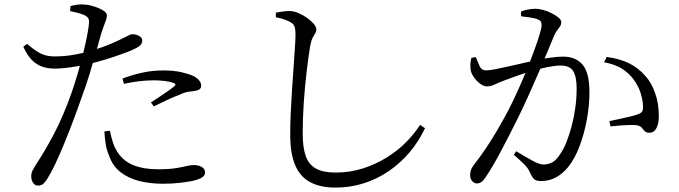

<svg xmlns="http://www.w3.org/2000/svg" viewBox="-20 -801 3040 860"><path d="M294.2 -751.3 295.8 -774.1Q311.6 -778 326.4 -780.1Q341.1 -782.1 359.3 -780.6Q377.4 -779.8 400.6 -772.5Q423.8 -765.3 441.3 -754.6Q458.8 -744 458.8 -732.1Q458.8 -723.5 455 -712Q451.1 -700.6 445.5 -685.8Q439.8 -671.1 433.5 -651.5Q425.3 -622.1 412.2 -574.7Q399 -527.4 382.4 -473.2Q365.9 -418.9 346.9 -368.2Q329.4 -317.6 309.3 -264.2Q289.3 -210.8 268.8 -160.7Q248.3 -110.6 228.9 -69.4Q209.4 -28.3 193 -1.8Q182.8 14.7 173.8 22.6Q164.8 30.4 148.9 30.4Q136.7 30.4 128.3 18Q119.9 5.6 119.9 -10.8Q119.9 -21.8 122.6 -29.7Q125.4 -37.6 131.1 -46.7Q136.7 -55.7 144.2 -68.9Q182.2 -125.8 222.7 -203Q263.2 -280.1 300.5 -385.1Q313.6 -423 326.4 -466.1Q339.2 -509.1 350 -552.1Q360.9 -595.1 368.4 -632Q375.9 -668.8 378.4 -694.2Q380.2 -711 375.3 -719.2Q370.3 -727.4 356.7 -733.9Q342 -739.9 325.7 -744.1Q309.4 -748.2 294.2 -751.3ZM101.5 -604.6Q133.2 -576.6 160 -562.5Q186.8 -548.5 222.9 -548.3Q267.7 -548.1 309.9 -555.5Q352.2 -562.9 383.7 -572.2Q434.5 -587 473.3 -603.4Q512.1 -619.8 539.7 -634.2Q551.2 -640.3 559.5 -644.1Q567.7 -647.8 573.9 -647.8Q582.6 -647.8 592.6 -644.6Q602.5 -641.3 609.8 -635.2Q617.1 -629.1 617.1 -619.9Q617.1 -606 606.7 -596.7Q596.4 -587.4 568.6 -575.4Q556.5 -570 524 -558.3Q491.5 -546.5 450.6 -533.9Q409.6 -521.4 370.5 -512.8Q339.9 -506.2 299.4 -500Q258.9 -493.8 223.5 -493.8Q194.1 -493.8 168.7 -502.6Q143.4 -511.3 122.3 -532.8Q101.2 -554.3 84.4 -592ZM535.2 -425.5 528.6 -448.9Q564.9 -463.5 612.6 -474.5Q660.3 -485.5 709.9 -485.5Q759.7 -485.5 793.4 -477.4Q827.2 -469.4 845.4 -461Q862.7 -452.1 871.9 -441Q881.1 -429.9 881.1 -417.4Q881.1 -403.7 869.7 -398.7Q858.4 -393.7 840.3 -392.1Q826.5 -391.3 813.7 -388Q801 -384.8 781 -375.6Q758 -367.1 726.5 -352.1Q695 -337.2 668.8 -324.4L656.2 -342.3Q673.4 -353.7 695.4 -368Q717.4 -382.3 736.2 -395.7Q754.9 -409.1 761.3 -414.8Q772.2 -424.6 757.1 -429.4Q739.1 -436 715.4 -438.6Q691.7 -441.2 668.9 -441.2Q635.7 -441.2 601.8 -437Q567.9 -432.8 535.2 -425.5ZM472.2 -215.5 447.6 -212.3Q448.9 -186.4 453 -158Q457.1 -129.7 469.7 -100.5Q485.5 -56.7 519.9 -29.9Q554.3 -3.1 602.8 9.5Q651.2 22 708.7 22Q752.5 22 786.3 17.9Q820.1 13.8 842.5 9.4Q864.9 4.6 881.6 -4.2Q898.3 -13 898.3 -27.9Q898.3 -39.9 891 -47.3Q883.7 -54.7 872.2 -58.3Q860.7 -61.8 848.6 -61.8Q834.5 -61.8 816.3 -57.3Q798.1 -52.8 768.1 -47.8Q738.2 -42.8 687.7 -42.8Q623.4 -42.8 577.9 -61Q532.4 -79.1 506.2 -119.8Q491.9 -142.3 484.3 -168Q476.6 -193.7 472.2 -215.5Z M1215.6 -723.5V-744.4Q1235.6 -748 1251.6 -750.1Q1267.5 -752.2 1280.9 -751.4Q1298.8 -750.6 1318.7 -741.7Q1338.5 -732.9 1356.4 -720.2Q1374.2 -707.5 1385.5 -693.9Q1396.8 -680.4 1396.8 -669.5Q1396.8 -659.1 1391.4 -651Q1386.1 -642.9 1380 -631Q1374 -619.2 1369.4 -595.3Q1361.5 -547.9 1353.7 -482.1Q1345.8 -416.4 1340.8 -343.7Q1335.8 -271 1335.8 -203Q1335.8 -139.7 1349.8 -101.2Q1363.7 -62.7 1396.2 -45.4Q1428.7 -28.1 1483.4 -28.1Q1547.6 -28.1 1605.3 -46.6Q1662.9 -65 1711.7 -95.3Q1760.6 -125.5 1798.5 -163.8Q1836.4 -202 1861.6 -241.7L1883.7 -226.7Q1855.9 -167.7 1815 -119.2Q1774 -70.8 1722.4 -35.2Q1670.7 0.4 1610.1 19.8Q1549.5 39.2 1483.1 39.2Q1415.8 39.2 1370.6 15.7Q1325.4 -7.9 1302.7 -60Q1279.9 -112.1 1279.9 -197.3Q1279.9 -243.8 1282.3 -297.6Q1284.7 -351.4 1288.4 -405.3Q1292.2 -459.2 1295.5 -507.3Q1298.8 -555.4 1301.2 -591.4Q1303.6 -627.4 1303.6 -644.5Q1303.6 -672.1 1298.7 -683.5Q1293.8 -694.9 1280.6 -701.8Q1269.2 -708.5 1252.1 -714.4Q1234.9 -720.4 1215.6 -723.5Z M2292.5 -123.6Q2332.7 -98.9 2364.5 -81.5Q2396.4 -64.1 2413.4 -64.1Q2436.8 -64.1 2455.3 -74.7Q2473.7 -85.2 2492.6 -116.2Q2505.7 -135.3 2517.9 -166.4Q2530.2 -197.6 2540.5 -236.1Q2550.7 -274.6 2556.8 -317.6Q2562.9 -360.6 2562.9 -403.5Q2562.9 -457.8 2547.4 -482.6Q2532 -507.4 2490.5 -507.4Q2466.3 -507.4 2431.9 -500.4Q2397.6 -493.4 2361.1 -482.5Q2324.6 -471.7 2293 -460.5Q2261.5 -449.4 2242.4 -441.9Q2209.5 -429.5 2194 -421.7Q2178.5 -414 2160.4 -414Q2147.8 -414 2132.2 -424.9Q2116.7 -435.9 2104.8 -452Q2092.8 -468.1 2088.8 -484Q2086.4 -495.6 2087 -511.8Q2087.5 -528 2091.4 -541.6L2111.1 -545.4Q2119.4 -524.9 2128 -505.3Q2136.7 -485.7 2157.8 -485.7Q2171.7 -485.7 2197.9 -490.9Q2224.1 -496.1 2256.5 -503.3Q2288.8 -510.5 2322.3 -518.2Q2355.7 -526 2384.7 -532Q2405.9 -537 2441.2 -542.2Q2476.5 -547.4 2502.3 -547.4Q2558 -547.4 2589.1 -511.8Q2620.2 -476.2 2620.2 -388.4Q2620.2 -328.1 2608.5 -264.6Q2596.8 -201 2575.7 -145.5Q2554.6 -89.9 2524.6 -52.6Q2502.8 -25.3 2472.3 -7.7Q2441.8 9.9 2403.8 9.9Q2379.2 9.9 2370.2 -0.6Q2361.2 -11.1 2351.4 -33.2Q2347.8 -41 2342.2 -48.8Q2336.6 -56.6 2322.9 -70.2Q2309.1 -83.8 2281.4 -107.7ZM2314 -728V-749.5Q2326.3 -754.1 2342.6 -757.9Q2358.9 -761.7 2379.3 -761.7Q2394.2 -761.7 2413.7 -756.3Q2433.3 -750.9 2451.5 -741.5Q2469.7 -732.2 2481.8 -722Q2494 -711.9 2494 -702.4Q2494 -691.4 2488.5 -682.8Q2483.1 -674.3 2475.9 -665.5Q2468.8 -656.7 2463.2 -644.1Q2452.6 -618.9 2435.7 -577.8Q2418.8 -536.7 2397.3 -486.6Q2375.8 -436.4 2352.1 -383.8Q2328.4 -331.2 2304.9 -282.4Q2284.3 -240.9 2264.4 -201.9Q2244.6 -163 2226 -128Q2207.5 -93 2190.3 -63.4Q2173.1 -33.8 2157.1 -10.1Q2146 7.4 2136.6 14Q2127.3 20.7 2115.7 20.7Q2105.5 20.7 2095.7 10.8Q2085.9 1 2085.9 -16.4Q2085.9 -29.2 2089.3 -39.3Q2092.7 -49.5 2102.4 -62.2Q2130.2 -98.1 2154.7 -134.2Q2179.2 -170.3 2204.5 -213.1Q2229.8 -255.8 2258.2 -309.3Q2277.8 -347.9 2298.7 -393.8Q2319.5 -439.7 2338.8 -486.9Q2358 -534.1 2373 -575.4Q2388.1 -616.7 2397 -646.6Q2406 -676.5 2406 -686.9Q2406 -695.6 2403.3 -702.4Q2400.6 -709.2 2390.2 -713.4Q2378.8 -719.3 2355.4 -722.7Q2332.1 -726.1 2314 -728ZM2685.9 -522.2 2697.6 -545.9Q2758.8 -537.4 2799 -516.9Q2839.3 -496.4 2869.2 -462.5Q2897.1 -433 2914 -385.4Q2931 -337.8 2931 -280.4Q2931 -249.7 2920.9 -228.2Q2910.7 -206.6 2888.5 -206.4Q2874.3 -206.4 2867.7 -213.5Q2861.2 -220.5 2854.4 -228.9Q2847.7 -237.4 2832.9 -239.8Q2822.6 -241.7 2800.7 -241.2Q2778.7 -240.6 2755.3 -238.8Q2731.8 -237 2714.6 -234.8L2709.3 -258.5Q2727.5 -262.4 2752.4 -267.6Q2777.3 -272.9 2800.4 -278.5Q2823.6 -284.1 2836.7 -288.9Q2852.9 -294.5 2857.2 -303.4Q2861.4 -312.4 2859.9 -331.8Q2859.1 -351.6 2850.2 -382Q2841.3 -412.3 2819.2 -443.5Q2797.8 -473.1 2766.6 -493Q2735.3 -512.8 2685.9 -522.2Z"/></svg>

Font: Noto Serif JP
Style: Regular
Weight: 200
Designer: Ryoko NISHIZUKA 西塚涼子 (kana & ideographs); Frank Grießhammer (Latin, Greek & Cyrillic); Wenlong ZHANG 张文龙 (bopomofo); San
Foundry: Adobe
Version: Version 2.001;hotconv 1.1.0;makeotfexe 2.6.0